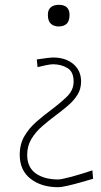

<svg xmlns="http://www.w3.org/2000/svg" viewBox="-20 -566 420 798"><path d="M224 -456Q204 -456 191.5 -467.2Q179 -478.5 179 -504Q179 -526 191.5 -536Q204 -546 224 -546Q269 -546 269 -504Q269 -478.5 257 -467.2Q245 -456 224 -456ZM221 212Q152 212 107 177Q62 142 62 77Q62 33 81.5 -0.2Q101 -33.5 130.8 -59.5Q160.5 -85.5 191 -108Q228.5 -136 257.2 -163.5Q286 -191 286 -227Q286 -267.5 260.8 -283Q235.5 -298.5 201 -299Q190.5 -299 171.2 -295Q152 -291 136 -287L133 -319Q153.5 -322 172.8 -324.5Q192 -327 201 -327Q252 -327 284.5 -300Q317 -273 317 -227Q317 -196 301.8 -171.8Q286.5 -147.5 262.2 -126.8Q238 -106 211 -86Q182 -64.5 155 -41Q128 -17.5 110.5 11.5Q93 40.5 93 78Q93 128 127 153.5Q161 179 220 180Q234.5 180 276.5 168.8Q318.5 157.5 364 142L367 177Q347 183 318 191.2Q289 199.5 262 205.8Q235 212 221 212Z"/></svg>

Font: Commissioner Loud Thin
Style: Regular
Weight: 100
Designer: Kostas Bartsokas
Foundry: Kostas Bartsokas
Version: Version 1.000; ttfautohint (v1.8.3)